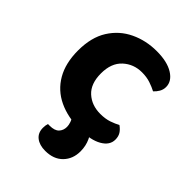

<svg xmlns="http://www.w3.org/2000/svg" viewBox="-202 -593 891 891"><g transform="rotate(45 243.0 -148.0)"><path d="M317.1 -376.8Q262.8 -376.8 224.3 -341.5Q185.7 -306.1 185.7 -238.4Q185.7 -170.8 222.8 -137Q259.8 -103.2 316.4 -103.2Q349.2 -103.2 373.8 -111.6Q398.4 -120.1 415.8 -129.8Q432.9 -117.7 441.8 -103.4Q450.7 -89 450.7 -68.4Q450.7 -31.3 410.7 -8.4Q370.8 14.5 300.4 14.5Q220.8 14.5 160.9 -13.9Q101.1 -42.3 68.2 -98.9Q35.3 -155.6 35.3 -238.4Q35.3 -324.7 71.1 -381.5Q106.9 -438.2 166.4 -466.5Q225.8 -494.8 296.1 -494.8Q365 -494.8 404.7 -470Q444.4 -445.2 444.4 -407.5Q444.4 -390.2 435.9 -375.5Q427.4 -360.8 415.6 -350.5Q397.4 -360.2 372.8 -368.5Q348.2 -376.8 317.1 -376.8ZM229.5 -4.3 310.6 -33Q346.2 -12.4 360.5 18.1Q374.8 48.7 374.8 84.2Q374.8 134.5 343.3 166.7Q311.8 198.9 256.9 198.9Q219 198.9 196.4 181Q173.8 163.2 173.8 130.2Q173.8 113.9 178.2 101.6H189.4Q221.6 101.6 235.9 86.5Q250.1 71.4 250.1 48.4Q250.1 36.8 245.2 22.1Q240.4 7.4 229.5 -4.3Z"/></g></svg>

Font: Baloo Paaji 2
Style: Regular
Weight: 400
Designer: Shuchita Grover, Noopur Datye and Ek Type
Foundry: Ek Type
Version: Version 1.700